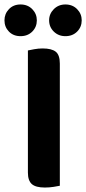

<svg xmlns="http://www.w3.org/2000/svg" viewBox="-51 -833 386 860"><path d="M74 -415H217V-1Q208 1 189 4Q170 7 150 7Q109 7 91.5 -8.5Q74 -24 74 -60ZM217 -240H74V-607Q83 -609 102 -612.5Q121 -616 140 -616Q180 -616 198.5 -601.5Q217 -587 217 -548ZM114 -742Q114 -712 93.5 -691.5Q73 -671 41 -671Q9 -671 -11 -691.5Q-31 -712 -31 -742Q-31 -771 -11 -792Q9 -813 41 -813Q73 -813 93.5 -792Q114 -771 114 -742ZM315 -742Q315 -712 294.5 -691.5Q274 -671 242 -671Q211 -671 190 -691.5Q169 -712 169 -742Q169 -771 190 -792Q211 -813 242 -813Q274 -813 294.5 -792Q315 -771 315 -742Z"/></svg>

Font: BalooTamma2Bold
Style: Bold
Weight: 700
Designer: Divya Kowshik, Shuchita Grover and Ek Type
Foundry: Ek Type
Version: Version 1.700